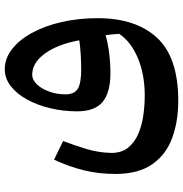

<svg xmlns="http://www.w3.org/2000/svg" viewBox="-2 -500 753 789"><g transform="rotate(-90 374.5 -105.5)"><path d="M694.3 -80.6Q694.3 76.2 613.8 163.3Q533.2 250.5 355 250.5Q269.5 250.5 201.4 225.3Q133.3 200.2 93.8 143.3Q54.2 86.4 54.2 -8.3Q54.2 -76.7 69.3 -137.9Q84.5 -199.2 112.8 -259.8L189.5 -222.7Q172.4 -178.2 157 -127.4Q141.6 -76.7 140.6 -24.4Q140.6 18.1 162.6 44.9Q184.6 71.8 220 86.7Q255.4 101.6 296.6 107.2Q337.9 112.8 376.5 112.8Q462.9 112.8 530.3 84.5Q597.7 56.2 629.9 7.8Q628.4 -20 624.5 -47.9Q553.2 -28.3 466.8 -28.3Q388.7 -28.3 350.1 -60.3Q311.5 -92.3 311.5 -165.5Q311.5 -222.2 324.2 -275.4Q336.9 -328.6 360.1 -370.8Q383.3 -413.1 415 -437.7Q446.8 -462.4 484.9 -462.4Q528.3 -462.4 566.4 -433.1Q604.5 -403.8 633.3 -351.6Q662.1 -299.3 678.2 -230Q694.3 -160.6 694.3 -80.6ZM603.5 -156.2Q586.9 -245.6 548.8 -297.6Q510.7 -349.6 462.9 -349.6Q440.4 -349.6 421.9 -329.8Q403.3 -310.1 392.3 -278.8Q381.3 -247.6 381.3 -212.9Q381.3 -175.8 404.8 -162.1Q428.2 -148.4 481 -148.4Q509.8 -148.4 542.2 -150.1Q574.7 -151.9 603.5 -156.2Z"/></g></svg>

Font: Pinar DS1 SemiBold
Style: Regular
Weight: 600
Designer: Amin Abedi
Version: Version 3.000